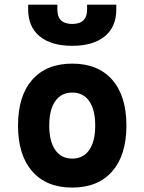

<svg xmlns="http://www.w3.org/2000/svg" viewBox="-20 -803 626 832"><path d="M293 9.8Q181.2 9.8 119.6 -60.5Q58.1 -130.9 58.1 -258.8Q58.1 -387.2 119.6 -457.3Q181.2 -527.3 293 -527.3Q404.8 -527.3 466.3 -457.3Q527.8 -387.2 527.8 -258.8Q527.8 -130.9 466.3 -60.5Q404.8 9.8 293 9.8ZM293 -115.7Q340.8 -115.7 366.7 -153.1Q392.6 -190.4 392.6 -258.8Q392.6 -327.6 366.7 -364.7Q340.8 -401.9 293 -401.9Q245.6 -401.9 219.5 -364.7Q193.4 -327.6 193.4 -258.8Q193.4 -190.4 219.5 -153.1Q245.6 -115.7 293 -115.7ZM293 -604.5Q202.1 -604.5 152.1 -645.5Q102.1 -686.5 102.1 -761.7V-782.7H228.5V-761.7Q228.5 -699.2 293 -699.2Q357.4 -699.2 357.4 -761.7V-782.7H483.9V-761.7Q483.9 -686.5 433.8 -645.5Q383.8 -604.5 293 -604.5Z"/></svg>

Font: Cascadia Mono
Style: Bold
Weight: 700
Monospace: yes
Designer: Aaron Bell
Foundry: Saja Typeworks
Version: Version 2404.023; ttfautohint (v1.8.4)